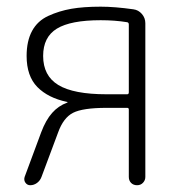

<svg xmlns="http://www.w3.org/2000/svg" viewBox="-20 -547 540 567"><path d="M107.4 -381.8Q107.4 -323.2 152.3 -295.9Q197.3 -268.6 294.9 -268.6H355.5Q360.4 -268.6 360.4 -274.4V-474.6Q360.4 -480.5 355.5 -481.4Q319.3 -487.3 277.3 -487.3Q188.5 -487.3 147.9 -462.4Q107.4 -437.5 107.4 -381.8ZM69.3 0Q60.5 0 55.2 -7.3Q49.8 -14.6 52.7 -24.4L101.6 -156.2Q115.2 -192.4 133.8 -213.4Q152.3 -234.4 178.7 -244.1L179.7 -245.1Q179.7 -246.1 177.7 -246.1Q122.1 -257.8 90.3 -290Q58.6 -322.3 58.6 -381.8Q58.6 -425.8 74.7 -455.6Q90.8 -485.4 122.6 -500Q154.3 -514.6 190.4 -521Q226.6 -527.3 277.3 -527.3Q318.4 -527.3 374 -519.5Q388.7 -517.6 398.9 -505.9Q409.2 -494.1 409.2 -478.5V-24.4Q409.2 -14.6 402.3 -7.3Q395.5 0 384.8 0Q374 0 367.2 -6.8Q360.4 -13.7 360.4 -24.4V-223.6Q360.4 -228.5 355.5 -228.5H294.9Q224.6 -228.5 195.8 -213.9Q167 -199.2 151.4 -155.3L102.5 -24.4Q98.6 -13.7 89.4 -6.8Q80.1 0 69.3 0Z"/></svg>

Font: Rounded-L Mgen+ 1mn light
Style: Regular
Weight: 200
Designer: [Source Han Sans]
Ryoko NISHIZUKA  (kana & ideographs); Paul D. Hunt (Latin, Greek & Cyrillic); Wenlong ZHANG  (bopomofo
Version: Version 1.059.20150602